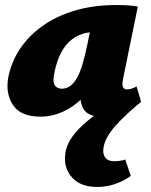

<svg xmlns="http://www.w3.org/2000/svg" viewBox="-20 -453 599 762"><path d="M140 10Q63 10 32 -35.5Q1 -81 13 -147Q25 -207 59 -258.5Q93 -310 148 -349.5Q203 -389 277 -411Q351 -433 441 -433Q471 -433 490.5 -431.5Q510 -430 527 -427L468 -138Q460 -98 484 -98Q491 -98 500.5 -100.5Q510 -103 522 -110L540 -49Q504 -19 463 -4.5Q422 10 379 10Q351 10 331 -1.5Q311 -13 303 -40.5Q295 -68 304 -117L331 -249L417 -277Q402 -210 374.5 -157Q347 -104 310 -66.5Q273 -29 229.5 -9.5Q186 10 140 10ZM225 -101Q243 -101 257 -110.5Q271 -120 283.5 -140.5Q296 -161 306.5 -195Q317 -229 327 -278L347 -377L405 -320Q393 -324 382 -325Q371 -326 359 -326Q320 -326 291.5 -312.5Q263 -299 243.5 -275.5Q224 -252 212 -221Q200 -190 194 -154Q189 -125 198.5 -113Q208 -101 225 -101ZM366 289Q302 289 268.5 254Q235 219 238 168Q240 134 258 103.5Q276 73 310 42Q344 11 392 -20.5Q440 -52 501 -86L540 -49Q512 -26 486 -2Q460 22 438.5 46Q417 70 404.5 93.5Q392 117 390 139Q388 161 399 174Q410 187 434 187Q442 187 454 185.5Q466 184 477 180L499 245Q474 264 439 276.5Q404 289 366 289Z"/></svg>

Font: Ysabeau Office Black
Style: Italic
Weight: 900
Italic angle: -12°
Designer: Christian Thalmann (Catharsis Fonts)
Version: Version 2.001;gftools[0.9.30]; featfreeze: tnum,lnum,ss02